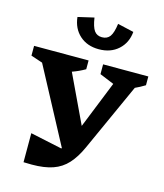

<svg xmlns="http://www.w3.org/2000/svg" viewBox="-137 -998 937 1099"><g transform="rotate(15 331.5 -448.0)"><path d="M107 4V-168L295 -128L298 -131L62 -574L-7 -597V-655H316V-603Q280 -582 240 -568L375 -283L487 -562L402 -597V-655H670V-603Q639 -584 612 -572L430 -170Q402 -108 366.5 -69Q331 -30 280.5 -12.5Q230 5 156 5Q144 5 132 4.5Q120 4 107 4ZM355 -732Q286 -732 241.5 -772Q197 -812 190 -879L285 -901Q293 -847 309 -825Q325 -803 355 -803Q386 -803 402 -825Q418 -847 425 -901L521 -879Q515 -813 470 -772.5Q425 -732 355 -732Z"/></g></svg>

Font: Piazzolla SC
Style: Bold
Weight: 700
Designer: Juan Pablo del Peral
Foundry: Huerta Tipografica
Version: Version 1.330